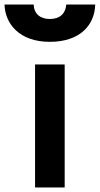

<svg xmlns="http://www.w3.org/2000/svg" viewBox="-106 -829 441 849"><path d="M114 -644C252 -644 313 -722 315 -809H187C184 -769 159 -745 114 -745C71 -745 44 -769 43 -809H-86C-84 -726 -22 -644 114 -644ZM180 0V-544H49V0Z"/></svg>

Font: Plus Jakarta Sans
Style: Bold
Weight: 700
Designer: Gumpita Rahayu
Foundry: Tokotype
Version: Version 2.071;gftools[0.9.30]